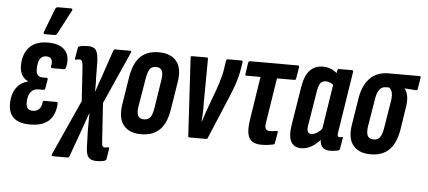

<svg xmlns="http://www.w3.org/2000/svg" viewBox="-56 -843 2586 1161"><g transform="rotate(5 1236.5 -262.0)"><path d="M145 6Q78 6 45.5 -23Q13 -52 13 -108Q13 -144 23.5 -173.5Q34 -203 55 -223Q76 -243 108 -251L109 -254Q84 -266 71.5 -289Q59 -312 59 -343Q59 -414 97 -455.5Q135 -497 211 -497Q282 -497 314.5 -460.5Q347 -424 332 -358Q329 -345 320 -345H248Q239 -345 241 -357Q247 -383 239 -398Q231 -413 208 -413Q188 -413 176.5 -402Q165 -391 160.5 -372Q156 -353 156 -330Q156 -308 165.5 -296Q175 -284 194 -284H219Q229 -284 227 -273L218 -220Q216 -210 208 -210H178Q155 -210 141 -199Q127 -188 120 -169Q113 -150 113 -124Q113 -100 123 -89Q133 -78 154 -78Q178 -78 192.5 -93Q207 -108 209 -135Q209 -144 220 -144H293Q301 -144 300 -132Q296 -65 258 -29.5Q220 6 145 6ZM186 -546Q180 -546 179 -550Q178 -554 180 -560L235 -703Q238 -710 242.5 -712.5Q247 -715 253 -715H331Q338 -715 339 -710.5Q340 -706 337 -701L262 -558Q256 -546 243 -546Z M563 191Q529 191 514 172Q499 153 499 98L496 8Q497 -17 496.5 -41.5Q496 -66 497 -91H495Q487 -66 477.5 -41.5Q468 -17 460 8L399 177Q396 185 389 185H298Q288 185 293 172L444 -162L430 -375Q427 -398 423 -405Q419 -412 409 -412Q404 -412 398.5 -411Q393 -410 388 -408Q381 -407 381 -416L392 -480Q393 -488 400 -490Q411 -494 424.5 -495.5Q438 -497 453 -497Q488 -497 501.5 -478Q515 -459 517 -406L518 -321Q519 -296 519.5 -274Q520 -252 519 -229H521Q529 -254 536.5 -276Q544 -298 552 -320L608 -484Q610 -491 619 -491H709Q720 -491 714 -479L573 -162L588 69Q589 91 593.5 98Q598 105 607 105Q612 105 617.5 104Q623 103 628 102Q635 100 634 109L624 173Q623 181 615 184Q605 188 591.5 189.5Q578 191 563 191Z M818 6Q746 6 711.5 -37Q677 -80 690 -164L717 -334Q731 -417 771.5 -457Q812 -497 883 -497Q956 -497 991 -454Q1026 -411 1012 -327L985 -158Q972 -75 931 -34.5Q890 6 818 6ZM829 -85Q854 -85 866.5 -102Q879 -119 886 -161L912 -328Q919 -370 909.5 -388.5Q900 -407 874 -407Q848 -407 836 -390Q824 -373 817 -330L789 -163Q782 -122 792 -103.5Q802 -85 829 -85Z M1113 0Q1104 0 1104 -8L1077 -479Q1075 -491 1084 -491H1173Q1183 -491 1182 -482L1180 -216Q1181 -188 1180 -160Q1179 -132 1177 -104H1179Q1188 -133 1197.5 -161Q1207 -189 1218 -218L1248 -299Q1257 -324 1264 -346.5Q1271 -369 1276.5 -391Q1282 -413 1285 -437L1292 -481Q1294 -491 1302 -491H1385Q1394 -491 1392 -480L1386 -441Q1381 -412 1373.5 -383.5Q1366 -355 1355 -326Q1344 -297 1331 -265L1223 -8Q1221 0 1213 0Z M1548 6Q1515 6 1493.5 -7.5Q1472 -21 1465.5 -52.5Q1459 -84 1467 -137L1508 -402H1423Q1414 -402 1416 -413L1426 -481Q1429 -491 1437 -491H1728Q1737 -491 1735 -481L1724 -413Q1723 -402 1714 -402H1608L1565 -128Q1561 -101 1568 -91Q1575 -81 1593 -81Q1604 -81 1615.5 -82.5Q1627 -84 1634 -85Q1642 -87 1641 -77L1630 -13Q1629 -5 1622 -2Q1608 1 1589.5 3.5Q1571 6 1548 6Z M1790 6Q1746 6 1728 -27.5Q1710 -61 1721 -130L1758 -359Q1769 -431 1799.5 -464Q1830 -497 1880 -497Q1906 -497 1929.5 -487Q1953 -477 1974 -457L1959 -384Q1945 -398 1931 -404Q1917 -410 1905 -410Q1892 -410 1882 -404.5Q1872 -399 1866 -386Q1860 -373 1856 -352L1821 -138Q1816 -110 1822 -97.5Q1828 -85 1845 -85Q1861 -85 1880 -97.5Q1899 -110 1917 -133L1922 -75Q1889 -34 1857 -14Q1825 6 1790 6ZM1966 6Q1893 6 1906 -82L1909 -99L1905 -106L1954 -419L1961 -443L1967 -481Q1969 -491 1978 -491H2055Q2065 -491 2063 -481L2005 -110Q2002 -94 2004.5 -87.5Q2007 -81 2015 -81Q2020 -81 2024 -81.5Q2028 -82 2031 -83Q2038 -85 2036 -77L2025 -12Q2024 -3 2015 0Q2003 3 1990.5 4.5Q1978 6 1966 6Z M2211 6Q2139 6 2104.5 -37.5Q2070 -81 2084 -164L2110 -326Q2123 -406 2166 -448.5Q2209 -491 2276 -491H2465Q2474 -491 2473 -482L2462 -415Q2461 -403 2451 -404L2382 -409V-408Q2395 -394 2401 -365.5Q2407 -337 2400 -295L2379 -159Q2365 -75 2324 -34.5Q2283 6 2211 6ZM2222 -85Q2247 -85 2260 -102Q2273 -119 2280 -161L2307 -327Q2312 -361 2306.5 -378.5Q2301 -396 2289 -406H2268Q2245 -406 2230 -387Q2215 -368 2209 -327L2182 -163Q2176 -122 2185.5 -103.5Q2195 -85 2222 -85Z"/></g></svg>

Font: Sofia Sans Extra Condensed
Style: Bold Italic
Weight: 700
Italic angle: -9°
Designer: Botio Nikoltchev, Ani Petrova
Foundry: lettersoup
Version: Version 4.101